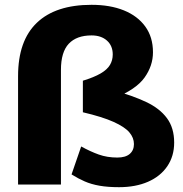

<svg xmlns="http://www.w3.org/2000/svg" viewBox="-20 -766 761 797"><path d="M55 0V-450Q55 -597 133 -671.5Q211 -746 360 -746Q437 -746 494 -723Q551 -700 583 -656Q615 -612 615 -549Q615 -493 580 -444Q545 -395 454 -358V-390Q531 -369 587 -342.5Q643 -316 673 -275.5Q703 -235 703 -174Q703 -118 674.5 -76Q646 -34 594.5 -11.5Q543 11 474 11Q428 11 393.5 5Q359 -1 331.5 -13Q304 -25 277 -42L317 -158Q355 -137 390 -124.5Q425 -112 467 -112Q501 -112 518.5 -127Q536 -142 536 -168Q536 -194 517 -216.5Q498 -239 451.5 -260Q405 -281 324 -300V-431Q370 -445 397.5 -461Q425 -477 436.5 -496.5Q448 -516 448 -540Q448 -576 424 -597.5Q400 -619 360 -619Q298 -619 265.5 -584.5Q233 -550 233 -476V0Z"/></svg>

Font: Mulish ExtraLight Black
Style: Regular
Weight: 900
Version: Version 3.603